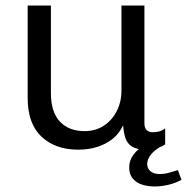

<svg xmlns="http://www.w3.org/2000/svg" viewBox="-20 -531 676 694"><path d="M263 10Q180 10 130 -37Q80 -84 80 -177V-511H164V-195Q164 -126 196.5 -91.5Q229 -57 286 -57Q325 -57 355 -76.5Q385 -96 402 -129.5Q419 -163 419 -203V-511H502V-85Q502 -69 510 -61Q518 -53 532 -53Q542 -53 553.5 -55.5Q565 -58 577 -67V-9Q564 0 545.5 5Q527 10 508 10Q475 10 457.5 -1Q440 -12 433.5 -31.5Q427 -51 425 -78Q411 -48 387 -29Q363 -10 331.5 0Q300 10 263 10ZM539 143Q515 143 494 136.5Q473 130 460 114.5Q447 99 447 75Q447 49 461.5 29.5Q476 10 492 0H559Q538 12 525 28.5Q512 45 512 62Q512 78 524 88Q536 98 556 98Q574 98 590.5 93.5Q607 89 623 84L636 119Q614 131 588.5 137Q563 143 539 143Z"/></svg>

Font: Chivo Mono Medium Light
Style: Regular
Weight: 300
Monospace: yes
Version: Version 1.008